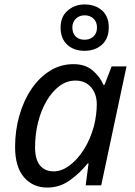

<svg xmlns="http://www.w3.org/2000/svg" viewBox="-20 -835 608 865"><path d="M193 10Q128 10 88 -36.5Q48 -83 48 -173Q48 -248 67.5 -315.5Q87 -383 122 -434.5Q157 -486 205 -516Q253 -546 311 -546Q364 -546 397 -518Q430 -490 446 -453H451L483 -536H550L436 0H366L379 -99H375Q340 -55 294.5 -22.5Q249 10 193 10ZM222 -63Q258 -63 294 -90Q330 -117 358.5 -162.5Q387 -208 403 -266Q410 -294 413 -319Q416 -344 416 -365Q416 -412 390 -442Q364 -472 320 -472Q281 -472 248 -447.5Q215 -423 190 -380.5Q165 -338 151.5 -284Q138 -230 138 -171Q138 -117 160 -90Q182 -63 222 -63ZM361 -606Q313 -606 283 -633.5Q253 -661 253 -711Q253 -760 285 -787.5Q317 -815 361 -815Q409 -815 439.5 -788Q470 -761 470 -712Q470 -661 439 -633.5Q408 -606 361 -606ZM361 -656Q386 -656 401.5 -671Q417 -686 417 -711Q417 -736 401.5 -751Q386 -766 361 -766Q338 -766 322 -751Q306 -736 306 -711Q306 -686 320.5 -671Q335 -656 361 -656Z"/></svg>

Font: BC Sans
Style: Italic
Weight: 400
Italic angle: -12°
Designer: Monotype Design Team
Designer: Province of B.C.
Foundry: Monotype Imaging Inc.
Version: Version 2.000;GOOG;noto-source:20170915:90ef993387c0